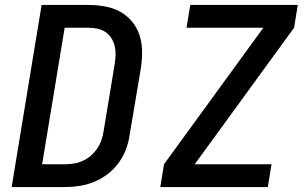

<svg xmlns="http://www.w3.org/2000/svg" viewBox="-20 -755 1240 775"><path d="M27 0 148 -735H337Q371 -735 404 -729Q437 -723 464.5 -708Q492 -693 512.5 -668.5Q533 -644 543 -613.5Q553 -583 553.5 -549.5Q554 -516 549 -482L503 -209Q499 -180 488 -151Q477 -122 458 -96.5Q439 -71 414 -52Q389 -33 360 -21Q331 -9 301.5 -4.5Q272 0 243 0ZM150 -92H243Q261 -92 279 -95Q297 -98 314.5 -106Q332 -114 346.5 -126.5Q361 -139 372 -155Q383 -171 389 -188.5Q395 -206 398 -224L443 -497Q446 -515 446.5 -533.5Q447 -552 443 -569Q439 -586 429.5 -601Q420 -616 406 -625.5Q392 -635 374 -639Q356 -643 338 -643H241ZM627 0 642 -92 1043 -643H733L748 -735H1182L1167 -643L766 -92H1076L1061 0Z"/></svg>

Font: Iosevka Aile Semibold
Style: Italic
Weight: 600
Italic angle: -9°
Designer: Belleve Invis
Foundry: Belleve Invis
Version: Version 31.1.0; ttfautohint (v1.8.4)